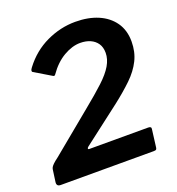

<svg xmlns="http://www.w3.org/2000/svg" viewBox="-135 -862 899 973"><g transform="rotate(-20 314.0 -376.0)"><path d="M282 -320Q346 -372 388 -411Q430 -450 450 -484Q470 -518 470 -552Q470 -582 456.5 -602Q443 -622 419.5 -632.5Q396 -643 365 -643Q322 -643 275.5 -616Q229 -589 192 -536Q187 -528 179 -533L89 -587Q85 -589 85.5 -595Q86 -601 94 -611Q147 -681 222.5 -716.5Q298 -752 378 -752Q448 -752 500.5 -729.5Q553 -707 583 -664.5Q613 -622 613 -561Q613 -505 590.5 -460Q568 -415 527 -375.5Q486 -336 431 -293L225 -135Q219 -130 219 -126Q219 -122 225 -122H543Q561 -122 558 -108L546 -13Q545 -6 542 -3Q539 0 529 0H27Q4 0 7 -23L16 -88Q17 -94 20 -99.5Q23 -105 32 -114Q41 -123 60 -137Z"/></g></svg>

Font: Libre Franklin SemiBold
Style: Italic
Weight: 600
Italic angle: -8°
Designer: Pablo Impallari, Rodrigo Fuenzalida, Nhung Nguyen
Foundry: Impallari Type
Version: Version 3.000